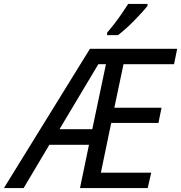

<svg xmlns="http://www.w3.org/2000/svg" viewBox="-75 -964 928 984"><path d="M-55 0 386 -714H833L817 -635H558L511 -412H753L737 -334H495L442 -79H700L682 0H335L381 -222H178L46 0ZM230 -302H398L468 -635H429ZM474 -797Q491 -816 511 -842Q531 -868 549.5 -895Q568 -922 582 -944H681V-934Q671 -921 653 -901Q635 -881 613.5 -859Q592 -837 570 -817.5Q548 -798 530 -784H474Z"/></svg>

Font: Noto Sans Display
Style: Italic
Weight: 400
Italic angle: -12°
Designer: Monotype Design Team
Foundry: Monotype Imaging Inc.
Version: Version 2.003